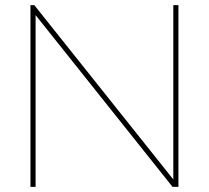

<svg xmlns="http://www.w3.org/2000/svg" viewBox="-20 -730 816 750"><path d="M119 -671V0H99V-710H114L657 -29V-710H677V0H654Z"/></svg>

Font: Raleway-v4020 Thin
Style: Regular
Weight: 250
Designer: Matt McInerney, Pablo Impallari, Rodrigo Fuenzalida
Foundry: Matt McInerney, Pablo Impallari, Rodrigo Fuenzalida
Version: Version 4.020;PS 004.020;hotconv 1.0.88;makeotf.lib2.5.64775